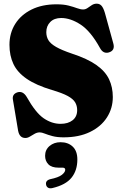

<svg xmlns="http://www.w3.org/2000/svg" viewBox="-20 -735 665 1045"><path d="M326 12.5Q291 12.5 265.8 5.8Q240.5 -1 223.8 -7.8Q207 -14.5 196.5 -14.5Q182 -14.5 168.8 -7Q155.5 0.5 143 8.2Q130.5 16 118 16Q86 16 78.5 -24L50.5 -191.5Q44.5 -222.5 75 -232.5Q104.5 -241.5 125 -208Q173.5 -121.5 217.8 -91.2Q262 -61 309.5 -61Q350.5 -61 375.2 -80.5Q400 -100 400 -135.5Q400 -159.5 389 -178Q378 -196.5 348.8 -212.5Q319.5 -228.5 263.5 -245Q176.5 -271 125.5 -306Q74.5 -341 53 -386.8Q31.5 -432.5 31.5 -491Q31.5 -555 62.8 -604.8Q94 -654.5 151.5 -683Q209 -711.5 287.5 -711.5Q326.5 -711.5 353.5 -704.5Q380.5 -697.5 399.2 -690.5Q418 -683.5 432.5 -683.5Q445 -683.5 456.2 -691.2Q467.5 -699 479.5 -707Q491.5 -715 506.5 -715Q522 -715 532.2 -704Q542.5 -693 551 -664.5L596.5 -499.5Q608 -460 572 -449.5Q541.5 -441 524 -474Q473.5 -565.5 418.8 -601.2Q364 -637 313 -637Q275 -637 253.5 -615.2Q232 -593.5 232 -560Q232 -535.5 243.5 -516.2Q255 -497 285.5 -479.5Q316 -462 372 -443Q456 -415.5 504.5 -381.2Q553 -347 573.5 -303.8Q594 -260.5 594 -207Q594 -145.5 562 -95.8Q530 -46 470 -16.8Q410 12.5 326 12.5ZM298.5 177.5Q261 177.5 243.2 159.2Q225.5 141 225.5 113Q225.5 80 249.8 59.5Q274 39 309.5 39Q350.5 39 375.8 63Q401 87 401 133Q401 193 369.2 232.2Q337.5 271.5 265.5 288.5Q251 292 242 286.8Q233 281.5 231 271Q226 248 252.5 240.5Q298.5 231 316.8 216.5Q335 202 335 189Q335 177.5 320.5 177.5Z"/></svg>

Font: Fraunces 72pt S050 Black
Style: Regular
Weight: 900
Version: Version 1.000; ttfautohint (v1.8.3)